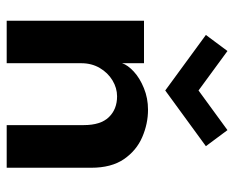

<svg xmlns="http://www.w3.org/2000/svg" viewBox="-83 -617 700 574"><g transform="rotate(90 267.0 -330.0)"><path d="M308 -422.5Q350 -422.5 390 -405.2Q430 -388 455.8 -350.5Q481.5 -313 481.5 -252.5V0H354V-230.5Q354 -281 330.2 -305.5Q306.5 -330 268 -330Q243 -330 220.2 -316.2Q197.5 -302.5 183.2 -278.2Q169 -254 169 -223V0H42V-410.5H169V-345Q174.5 -362 194 -380Q213.5 -398 243.5 -410.2Q273.5 -422.5 308 -422.5ZM250.5 -474 84.5 -595.5 132.5 -660 250.5 -573.5 369 -660 417 -595.5Z"/></g></svg>

Font: League Spartan Thin SemiBold
Style: Regular
Weight: 600
Version: Version 2.002